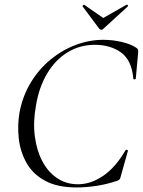

<svg xmlns="http://www.w3.org/2000/svg" viewBox="-20 -811 628 844"><path d="M317 13Q232 13 178 -16.5Q124 -46 96.5 -95Q69 -144 62.5 -202Q56 -260 66 -318Q80 -390 115.5 -448.5Q151 -507 202 -549Q253 -591 313 -613.5Q373 -636 434 -636Q475 -636 515.5 -626.5Q556 -617 579 -601Q586 -596 587 -592Q588 -588 587 -577L577 -466Q576 -462 571 -462Q566 -462 566 -466Q559 -546 512.5 -580Q466 -614 396 -614Q331 -614 277 -581Q223 -548 187 -487.5Q151 -427 138 -346Q125 -275 133 -212.5Q141 -150 166 -102.5Q191 -55 231 -28Q271 -1 323 -1Q379 -1 433.5 -38Q488 -75 532 -151Q534 -154 539 -152Q544 -150 542 -147L512 -40Q509 -27 506 -23Q503 -19 494 -16Q447 0 401 6.5Q355 13 317 13ZM416 -685 343 -783Q342 -785 345.5 -788Q349 -791 350 -790L434 -732L536 -790Q539 -792 541.5 -788.5Q544 -785 542 -783L435 -685Q425 -675 416 -685Z"/></svg>

Font: Cormorant
Style: Italic
Weight: 400
Italic angle: -10°
Designer: Christian Thalmann (Catharsis Fonts)
Foundry: Catharsis Fonts
Version: Version 4.000